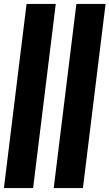

<svg xmlns="http://www.w3.org/2000/svg" viewBox="-33 -768 560 983"><path d="M252.5 -748 136.5 195H-13L103 -748ZM507.5 -748 391.5 195H242L358 -748Z"/></svg>

Font: Lato Black
Style: Italic
Weight: 900
Italic angle: -7°
Designer: Lukasz Dziedzic
Foundry: tyPoland Lukasz Dziedzic
Version: Version 2.007; 2014-02-27